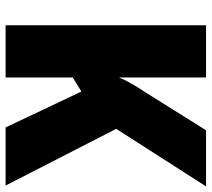

<svg xmlns="http://www.w3.org/2000/svg" viewBox="-55 -750 754 684"><g transform="rotate(90 322.0 -408.0)"><path d="M641 -51H434L306 -321L256 -290V-51H70V-765H256V-455Q265 -477 278.5 -500.5Q292 -524 307 -546L444 -765H644L439 -445Z"/></g></svg>

Font: Noto Sans Tamil UI SemiCondensed Black
Style: Regular
Weight: 900
Width: 4
Designer: Jelle Bosma - Monotype Design Team
Foundry: Monotype Imaging Inc.
Version: Version 2.004; ttfautohint (v1.8.4.7-5d5b)